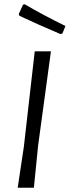

<svg xmlns="http://www.w3.org/2000/svg" viewBox="-20 -881 327 901"><path d="M96 -861Q179 -812 287 -759L273 -724L264 -721Q153 -768 71 -807L68 -815L88 -859ZM219 -640 159 -199 139 0H63L92 -193L143 -640Z"/></svg>

Font: Alegreya Sans
Style: Italic
Weight: 400
Italic angle: -7°
Designer: Juan Pablo del Peral
Foundry: Huerta Tipografica
Version: Version 2.007